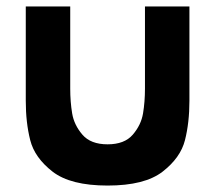

<svg xmlns="http://www.w3.org/2000/svg" viewBox="-20 -560 668 596"><path d="M60 -247V-540H198V-285Q198 -244 204 -208Q210 -172 235.8 -142Q261.5 -112 314 -112Q366.5 -112 392.2 -142Q418 -172 424 -208Q430 -244 430 -285V-540H568V-247Q568 -179.5 554.2 -125Q540.5 -70.5 484.8 -27.2Q429 16 314 16Q199 16 143.2 -27.2Q87.5 -70.5 73.8 -125Q60 -179.5 60 -247Z"/></svg>

Font: Vela Sans ExtBd
Style: Regular
Weight: 800
Designer: Principal design: Mikhail Sharanda - project Manrope.
Design modification: Ravid Balaliev
Foundry: Mikhail Sharanda
Version: Version 1.001